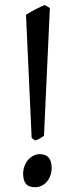

<svg xmlns="http://www.w3.org/2000/svg" viewBox="-20 -743 312 782"><path d="M190.4 -60.1Q190.4 -43 185.3 -28.6Q180.2 -14.2 171.1 -3.4Q162.1 7.3 149.7 13.4Q137.2 19.5 123 19.5Q96.7 19.5 85.4 5.4Q74.2 -8.8 74.2 -35.2Q74.2 -51.8 79.6 -66.2Q85 -80.6 94.2 -91.6Q103.5 -102.5 116 -108.9Q128.4 -115.2 142.1 -115.2Q166.5 -115.2 178.5 -100.8Q190.4 -86.4 190.4 -60.1ZM159.2 -189.9Q149.9 -183.1 142.6 -179Q135.3 -174.8 123 -170.9L108.9 -181.2L85.9 -682.6Q104.5 -694.8 125 -705.3Q145.5 -715.8 162.1 -722.7L183.1 -710.4Z"/></svg>

Font: Gentium Plus Am
Style: Regular
Weight: 400
Designer: J. Victor Gaultney, Annie Olsen, Iska Routamaa, Becca Hirsbrunner
Foundry: SIL International
Version: Version 5.000